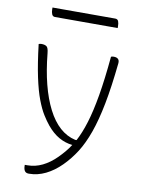

<svg xmlns="http://www.w3.org/2000/svg" viewBox="-100 -809 801 1077"><g transform="rotate(10 300.0 -270.5)"><path d="M85 -529Q103 -529 113.5 -522Q124 -515 127 -484Q146 -291 206.5 -172.5Q267 -54 364 -32H372Q397 -79 417 -144Q437 -209 453 -302Q469 -395 481 -526Q487 -529 496 -529Q531 -529 528 -497Q514 -361 495 -263Q476 -165 451 -95Q426 -25 394.5 24.5Q363 74 323 114Q282 155 236 177.5Q190 200 141 200Q127 200 120 193Q110 183 110 158V155H125Q169 155 210 135Q251 115 288 78Q306 60 322.5 40.5Q339 21 353 -1Q313 -5 276.5 -25.5Q240 -46 207 -86Q189 -108 170 -138.5Q151 -169 132.5 -217.5Q114 -266 98 -341Q82 -416 69 -526Q77 -529 85 -529ZM110 -741H467Q481 -741 485.5 -729.5Q490 -718 490 -701V-691H133Q120 -691 115 -703Q110 -715 110 -731Z"/></g></svg>

Font: Recursive Sn Csl St Lt
Style: Regular
Weight: 300
Version: Version 1.079;hotconv 1.0.112;makeotfexe 2.5.65598; ttfautoh